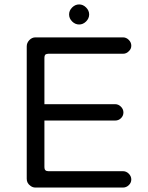

<svg xmlns="http://www.w3.org/2000/svg" viewBox="-20 -844 663 859"><path d="M302.7 -748Q316.4 -734.4 334 -734.4Q351.6 -734.4 365.2 -748Q378.9 -761.7 378.9 -779.3Q378.9 -796.9 365.2 -810.5Q351.6 -824.2 334 -824.2Q316.4 -824.2 302.7 -810.5Q289.1 -796.9 289.1 -779.3Q289.1 -761.7 302.7 -748ZM530.3 -78.1H196.3Q187.5 -78.1 183.1 -82.5Q178.7 -86.9 178.7 -95.7V-304.7H495.1Q510.7 -304.7 521.5 -315.4Q532.2 -326.2 532.2 -340.8Q532.2 -355.5 521 -366.7Q509.8 -377.9 495.1 -377.9H178.7V-585.9Q178.7 -594.7 182.6 -599.6Q188.5 -603.5 196.3 -603.5H530.3Q545.9 -603.5 556.6 -615.2Q567.4 -625 567.4 -639.6Q567.4 -654.3 556.2 -665.5Q544.9 -676.8 530.3 -676.8H138.7Q123 -676.8 111.3 -664.6Q99.6 -652.3 99.6 -636.7V-43.9Q99.6 -24.4 116.2 -12.7Q126 -4.9 138.7 -4.9H530.3Q544.9 -4.9 556.2 -15.6Q567.4 -26.4 567.4 -41Q567.4 -55.7 556.2 -66.9Q544.9 -78.1 530.3 -78.1Z"/></svg>

Font: FakePearl
Style: Light
Weight: 350
Version: Version 1.2